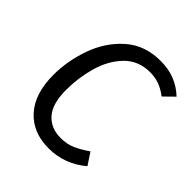

<svg xmlns="http://www.w3.org/2000/svg" viewBox="-196 -830 970 970"><g transform="rotate(45 289.5 -344.5)"><path d="M579 -630 525 -577Q494 -601 463.5 -612Q433 -623 398 -623Q314 -623 260.5 -567.5Q207 -512 183.5 -429Q160 -346 160 -260Q160 -161 201 -114.5Q242 -68 312 -68Q357 -68 392 -83.5Q427 -99 467 -127L509 -63Q420 12 306 12Q193 12 127 -61Q61 -134 61 -268Q61 -368 96.5 -468Q132 -568 207 -634.5Q282 -701 394 -701Q452 -701 497 -683Q542 -665 579 -630Z"/></g></svg>

Font: FiraGO
Style: Italic
Weight: 400
Italic angle: -8°
Designer: bBox Type GmbH
Foundry: bBox Type GmbH
Version: Version 1.001